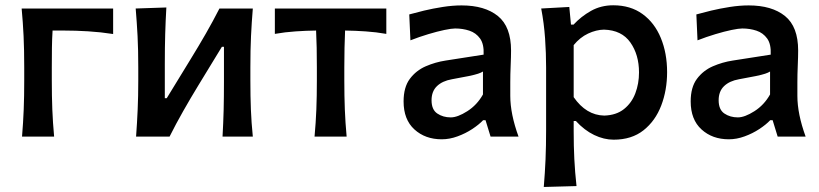

<svg xmlns="http://www.w3.org/2000/svg" viewBox="-20 -530 3177 745"><path d="M65.5 0Q70 -54.5 72 -105.2Q74 -156 74 -218V-268Q74 -337.5 71.5 -390.2Q69 -443 64 -497H419V-398Q371 -405.5 322 -408.5Q273 -411.5 226.5 -411.5H184Q182 -379.5 181.5 -345Q181 -310.5 181 -268V-218Q181 -156 183 -105.2Q185 -54.5 190 0Z M508 0Q512 -54.5 514.2 -105.2Q516.5 -156 516.5 -218V-268Q516.5 -337 513.8 -390Q511 -443 506.5 -497L625.5 -501Q622.5 -448.5 621 -397.8Q619.5 -347 619.5 -281V-149H627L720 -301Q750.5 -350.5 778.8 -399.8Q807 -449 831.5 -497H961Q956.5 -443 954 -390Q951.5 -337 951.5 -268V-218Q951.5 -156 953.5 -105.2Q955.5 -54.5 961 0H843.5Q846.5 -53.5 847.8 -103.5Q849 -153.5 849 -214.5V-348.5H841L749.5 -198.5Q719 -148.5 690.8 -98.8Q662.5 -49 638 0Z M1200.5 0Q1205.5 -54.5 1207.5 -105.2Q1209.5 -156 1209.5 -218V-268Q1209.5 -310.5 1208.8 -344.8Q1208 -379 1206.5 -411.5Q1167.5 -411 1126.8 -408.2Q1086 -405.5 1046.5 -398.5V-497H1479V-398.5Q1439.5 -405.5 1398.8 -408.2Q1358 -411 1319 -411.5Q1317.5 -379 1316.8 -344.8Q1316 -310.5 1316 -268V-218Q1316 -156 1318 -105.2Q1320 -54.5 1325 0Z M1694 10.5Q1630 10.5 1588 -27.8Q1546 -66 1546 -136.5Q1546 -191.5 1570.2 -224Q1594.5 -256.5 1632 -272.8Q1669.5 -289 1709 -295L1856.5 -318Q1858.5 -358.5 1842.8 -380.5Q1827 -402.5 1801.2 -411Q1775.5 -419.5 1746 -419.5Q1732.5 -419.5 1704.8 -413.8Q1677 -408 1642 -397.5Q1607 -387 1572.5 -373.5L1568 -474Q1591 -480.5 1625.2 -488.8Q1659.5 -497 1697.8 -503Q1736 -509 1771 -509Q1861 -509 1912 -467.8Q1963 -426.5 1963 -334Q1963 -310.5 1961.5 -276Q1960 -241.5 1960 -211V-158Q1960 -88 1992 0H1883.5L1864 -63.5H1854.5Q1838.5 -46.5 1812.2 -29.2Q1786 -12 1755.2 -0.8Q1724.5 10.5 1694 10.5ZM1729 -74.5Q1755.5 -74.5 1793.2 -98.5Q1831 -122.5 1854 -163.5V-252.5Q1847 -248 1835 -244Q1823 -240 1799.5 -235Q1776 -230 1733.5 -222.5Q1696.5 -216 1675.5 -195.8Q1654.5 -175.5 1654.5 -141Q1654.5 -104.5 1676.8 -89.5Q1699 -74.5 1729 -74.5Z M2090 195.5Q2094.5 141 2096.8 88.5Q2099 36 2099 -26V-268Q2099 -323.5 2095 -381.2Q2091 -439 2080 -497L2189 -503L2195.5 -434.5H2205.5Q2234.5 -466 2273.2 -487.8Q2312 -509.5 2359.5 -509.5Q2426.5 -509.5 2473.2 -475.5Q2520 -441.5 2544.2 -382.5Q2568.5 -323.5 2568.5 -250Q2568.5 -180.5 2545.8 -120.8Q2523 -61 2477 -24.5Q2431 12 2361 12Q2323.5 12 2285.5 -6.2Q2247.5 -24.5 2214.5 -60.5H2206V-20.5Q2206 37 2208.5 87.2Q2211 137.5 2217 192ZM2324.5 -81.5Q2371.5 -83 2401.2 -106.8Q2431 -130.5 2445.2 -168Q2459.5 -205.5 2459.5 -249Q2459.5 -317.5 2426 -365.2Q2392.5 -413 2323.5 -415Q2293.5 -414.5 2262 -399.8Q2230.5 -385 2206 -355V-153Q2254.5 -83 2324.5 -81.5Z M2808 10.5Q2744 10.5 2702 -27.8Q2660 -66 2660 -136.5Q2660 -191.5 2684.2 -224Q2708.5 -256.5 2746 -272.8Q2783.5 -289 2823 -295L2970.5 -318Q2972.5 -358.5 2956.8 -380.5Q2941 -402.5 2915.2 -411Q2889.5 -419.5 2860 -419.5Q2846.5 -419.5 2818.8 -413.8Q2791 -408 2756 -397.5Q2721 -387 2686.5 -373.5L2682 -474Q2705 -480.5 2739.2 -488.8Q2773.5 -497 2811.8 -503Q2850 -509 2885 -509Q2975 -509 3026 -467.8Q3077 -426.5 3077 -334Q3077 -310.5 3075.5 -276Q3074 -241.5 3074 -211V-158Q3074 -88 3106 0H2997.5L2978 -63.5H2968.5Q2952.5 -46.5 2926.2 -29.2Q2900 -12 2869.2 -0.8Q2838.5 10.5 2808 10.5ZM2843 -74.5Q2869.5 -74.5 2907.2 -98.5Q2945 -122.5 2968 -163.5V-252.5Q2961 -248 2949 -244Q2937 -240 2913.5 -235Q2890 -230 2847.5 -222.5Q2810.5 -216 2789.5 -195.8Q2768.5 -175.5 2768.5 -141Q2768.5 -104.5 2790.8 -89.5Q2813 -74.5 2843 -74.5Z"/></svg>

Font: Commissioner Flair Medium
Style: Regular
Weight: 500
Designer: Kostas Bartsokas
Foundry: Kostas Bartsokas
Version: Version 1.000; ttfautohint (v1.8.3)